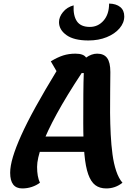

<svg xmlns="http://www.w3.org/2000/svg" viewBox="-20 -1031 756 1077"><path d="M105 26Q37 26 37 -62Q37 -99 52.5 -151Q68 -203 99.5 -273Q131 -343 180.5 -432.5Q230 -522 297 -632L265 -687Q303 -710 334.5 -720Q366 -730 403 -730Q449 -730 463 -708Q494 -730 525 -730Q563 -730 581 -705.5Q599 -681 599 -627Q599 -576 598 -517.5Q597 -459 597.5 -397.5Q598 -336 601 -277Q604 -218 611 -165.5Q618 -113 632 -71.5Q646 -30 667 -6Q627 26 576 26Q539 26 514.5 7.5Q490 -11 475 -53Q460 -95 453.5 -165.5Q447 -236 447 -340Q447 -435 447.5 -505Q448 -575 450 -621H438Q354 -494 298.5 -392.5Q243 -291 215.5 -216Q188 -141 188 -95Q188 -40 204 -6Q184 9 158.5 17.5Q133 26 105 26ZM154 -179 172 -265H518L502 -179ZM476 -804Q395 -804 353 -834Q311 -864 311 -907Q311 -936 333.5 -963.5Q356 -991 393 -1001Q390 -943 411.5 -911.5Q433 -880 484 -880Q530 -880 561 -915.5Q592 -951 592 -1011Q632 -1010 654.5 -991.5Q677 -973 677 -939Q677 -903 650.5 -872Q624 -841 578.5 -822.5Q533 -804 476 -804Z"/></svg>

Font: Lemonada Medium
Style: Regular
Weight: 500
Designer: Mohamed Gaber (Arabic), Eduardo Tunni (Latin)
Foundry: Kief Type Foundry
Version: Version 4.004; ttfautohint (v1.8.2)